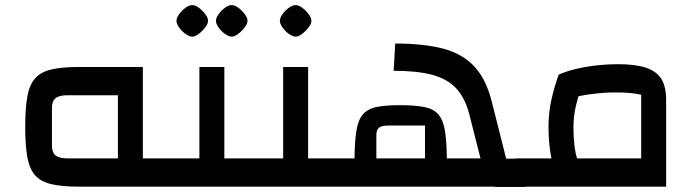

<svg xmlns="http://www.w3.org/2000/svg" viewBox="-20 -733 2725 754"><path d="M539 -111H645V0H539ZM541 -470V0H291Q225 0 183 -9.5Q141 -19 118.5 -44Q96 -69 87.5 -115Q79 -161 79 -235Q79 -309 87.5 -355Q96 -401 118.5 -426Q141 -451 183 -460.5Q225 -470 291 -470ZM443 -359H245Q213 -359 198.5 -347.5Q184 -336 184 -309V-161Q184 -134 198.5 -122.5Q213 -111 245 -111H443Z M861 -111H974V0H605V-111H763V-470H861ZM735 -589Q724 -589 709 -599.5Q694 -610 683.5 -625Q673 -640 673 -651Q673 -663 683.5 -677.5Q694 -692 708.5 -702.5Q723 -713 735 -713Q747 -713 761 -702.5Q775 -692 786 -677.5Q797 -663 797 -651Q797 -640 786 -625.5Q775 -611 760.5 -600Q746 -589 735 -589ZM890 -589Q879 -589 864 -599.5Q849 -610 838.5 -625Q828 -640 828 -651Q828 -663 838.5 -677.5Q849 -692 863.5 -702.5Q878 -713 890 -713Q902 -713 916 -702.5Q930 -692 941 -677.5Q952 -663 952 -651Q952 -640 941 -625.5Q930 -611 915.5 -600Q901 -589 890 -589Z M1190 -111H1303V0H934V-111H1092V-470H1190ZM1141 -589Q1130 -589 1115 -599.5Q1100 -610 1089.5 -625Q1079 -640 1079 -651Q1079 -663 1089.5 -677.5Q1100 -692 1114.5 -702.5Q1129 -713 1141 -713Q1153 -713 1167 -702.5Q1181 -692 1192 -677.5Q1203 -663 1203 -651Q1203 -640 1192 -625.5Q1181 -611 1166.5 -600Q1152 -589 1141 -589Z M1923 -110H2044V1H1923ZM1263 0V-111H1867L1822 -288Q1805 -351 1770 -387.5Q1735 -424 1676 -439.5Q1617 -455 1526 -455L1532 -562Q1646 -562 1722 -541.5Q1798 -521 1844.5 -470Q1891 -419 1913 -327L1974 -85V0ZM1372 -88Q1372 -166 1378.5 -212.5Q1385 -259 1403.5 -282Q1422 -305 1457.5 -312.5Q1493 -320 1550 -320Q1610 -320 1647 -312.5Q1684 -305 1703 -282Q1722 -259 1728.5 -212.5Q1735 -166 1735 -88ZM1649 -240H1505Q1480 -240 1469 -232Q1458 -224 1458 -203V-88H1649Z M2406 -481Q2475 -481 2517 -467Q2559 -453 2577.5 -422.5Q2596 -392 2596 -341V0H2004V-111H2498V-361Q2476 -366 2452 -368Q2428 -370 2396 -370Q2354 -370 2306 -364Q2258 -358 2213 -346L2174 -440Q2206 -454 2245 -463Q2284 -472 2325.5 -476.5Q2367 -481 2406 -481ZM2181 -37Q2153 -70 2143.5 -122Q2134 -174 2134 -234Q2134 -289 2145 -339.5Q2156 -390 2174 -440L2270 -414Q2253 -364 2242.5 -321Q2232 -278 2232 -234Q2232 -197 2235.5 -165Q2239 -133 2247.5 -106Q2256 -79 2272 -56Z"/></svg>

Font: Changa Medium
Style: Regular
Weight: 500
Designer: Eduardo Rodriguez Tunni
Foundry: Eduardo Rodriguez Tunni
Version: Version 3.003